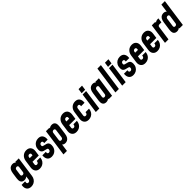

<svg xmlns="http://www.w3.org/2000/svg" viewBox="501 -2717 4867 4867"><g transform="rotate(-45 2935.0 -283.5)"><path d="M154 183Q73 183 33.5 132Q-6 81 5 -2L8 -24H133L129 8Q126.5 29.5 136.8 43.8Q147 58 171.5 58Q195 58 210.5 44.2Q226 30.5 229 8L242.5 -93Q203.5 -57 145 -57Q112.5 -57 84 -71.5Q55.5 -86 41.2 -123.8Q27 -161.5 37 -232L59 -388Q69 -458.5 93.8 -496.5Q118.5 -534.5 150.8 -548.8Q183 -563 215 -563Q274 -563 303.5 -526.5L307 -550H432L355 0Q347.5 55 319.8 96.2Q292 137.5 249.2 160.2Q206.5 183 154 183ZM204.5 -182Q229.5 -182 244.2 -196.2Q259 -210.5 262 -232L284 -388Q287 -410 276.2 -424Q265.5 -438 241.5 -438Q217 -438 202 -423.8Q187 -409.5 184 -388L162 -232Q159 -210 169.8 -196Q180.5 -182 204.5 -182Z M631 13Q551.5 13 511 -38Q470.5 -89 482 -172L511 -378Q522.5 -461.5 577.2 -512.2Q632 -563 712 -563Q791.5 -563 832 -512.2Q872.5 -461.5 861 -378L842 -243H617L606 -162Q603 -139.5 613.8 -125.8Q624.5 -112 648.5 -112Q673.5 -112 687.8 -126.5Q702 -141 705 -162L708 -182H833L832 -172Q826.5 -114.5 798.2 -73Q770 -31.5 726.5 -9.2Q683 13 631 13ZM694 -438Q671 -438 655.5 -424.2Q640 -410.5 637 -388L633 -358H733L737 -388Q740 -410.5 729 -424.2Q718 -438 694 -438Z M1058 13Q977 13 939 -38.2Q901 -89.5 909 -172L910 -182H1035L1032 -162Q1028.5 -137.5 1041.5 -124.8Q1054.5 -112 1075 -112Q1100 -112 1116.5 -129.2Q1133 -146.5 1133 -175.5Q1133 -199 1121.8 -206.5Q1110.5 -214 1090 -218Q1044.5 -227.5 1010 -238.5Q975.5 -249.5 956.2 -275Q937 -300.5 937 -353Q937 -416 963.5 -463.2Q990 -510.5 1035.8 -536.8Q1081.5 -563 1138.5 -563Q1220 -563 1257.8 -511.8Q1295.5 -460.5 1287 -378L1286 -368H1161L1164 -388Q1167 -408.5 1157.2 -423.2Q1147.5 -438 1122 -438Q1096.5 -438 1080.2 -421.5Q1064 -405 1064 -375.5Q1064 -352 1075.5 -344.5Q1087 -337 1107 -333Q1154 -324 1188.2 -312.5Q1222.5 -301 1241.2 -275.5Q1260 -250 1260 -198Q1260 -135 1233.5 -87.5Q1207 -40 1161.2 -13.5Q1115.5 13 1058 13Z M1304 180 1406 -550H1531L1527.5 -527Q1567.5 -563 1626 -563Q1658.5 -563 1686.5 -548.8Q1714.5 -534.5 1728.8 -496.5Q1743 -458.5 1733 -388L1702 -162Q1692.5 -91.5 1667.2 -53.8Q1642 -16 1609.5 -1.5Q1577 13 1545 13Q1487 13 1457.5 -23L1429 180ZM1520 -112Q1543.5 -112 1558.8 -125.8Q1574 -139.5 1577 -162L1608 -388Q1611 -410.5 1600 -424.2Q1589 -438 1565 -438Q1542 -438 1526.5 -424.2Q1511 -410.5 1508 -388L1477 -162Q1474 -139.5 1485 -125.8Q1496 -112 1520 -112Z M1945 13Q1865.5 13 1825 -38Q1784.5 -89 1796 -172L1825 -378Q1836.5 -461.5 1891.2 -512.2Q1946 -563 2026 -563Q2105.5 -563 2146 -512.2Q2186.5 -461.5 2175 -378L2156 -243H1931L1920 -162Q1917 -139.5 1927.8 -125.8Q1938.5 -112 1962.5 -112Q1987.5 -112 2001.8 -126.5Q2016 -141 2019 -162L2022 -182H2147L2146 -172Q2140.5 -114.5 2112.2 -73Q2084 -31.5 2040.5 -9.2Q1997 13 1945 13ZM2008 -438Q1985 -438 1969.5 -424.2Q1954 -410.5 1951 -388L1947 -358H2047L2051 -388Q2054 -410.5 2043 -424.2Q2032 -438 2008 -438Z M2582 -182 2581 -172Q2575.5 -114.5 2547.2 -73Q2519 -31.5 2475.5 -9.2Q2432 13 2380 13Q2300.5 13 2260 -38Q2219.5 -89 2231 -172L2260 -378Q2271.5 -461.5 2326.2 -512.2Q2381 -563 2461 -563Q2542 -563 2579.8 -511.8Q2617.5 -460.5 2609 -378L2608 -368H2483L2486 -388Q2489 -408.5 2479.2 -423.2Q2469.5 -438 2443 -438Q2420 -438 2404.5 -424.2Q2389 -410.5 2386 -388L2355 -162Q2352 -139.5 2362.8 -125.8Q2373.5 -112 2397.5 -112Q2422.5 -112 2436.8 -126.5Q2451 -141 2454 -162L2457 -182Z M2727 -590 2745 -720H2870L2852 -590ZM2644 0 2721 -550H2846L2769 0Z M3008 13Q2975.5 13 2947 -1.5Q2918.5 -16 2904.2 -53.8Q2890 -91.5 2900 -162L2932 -388Q2942 -458.5 2966.8 -496.5Q2991.5 -534.5 3023.8 -548.8Q3056 -563 3088 -563Q3146 -563 3176 -527.5L3179 -550H3304L3227 0H3102L3105 -22.5Q3066 13 3008 13ZM3067.5 -112Q3092.5 -112 3107.2 -126.2Q3122 -140.5 3125 -162L3157 -388Q3160 -410 3149 -424Q3138 -438 3114 -438Q3092 -438 3076.2 -424.8Q3060.5 -411.5 3057 -388L3025 -162Q3022 -140.5 3032.5 -126.2Q3043 -112 3067.5 -112Z M3346 0 3451 -750H3576L3471 0Z M3673 -590 3691 -720H3816L3798 -590ZM3590 0 3667 -550H3792L3715 0Z M3983 13Q3902 13 3864 -38.2Q3826 -89.5 3834 -172L3835 -182H3960L3957 -162Q3953.5 -137.5 3966.5 -124.8Q3979.5 -112 4000 -112Q4025 -112 4041.5 -129.2Q4058 -146.5 4058 -175.5Q4058 -199 4046.8 -206.5Q4035.5 -214 4015 -218Q3969.5 -227.5 3935 -238.5Q3900.5 -249.5 3881.2 -275Q3862 -300.5 3862 -353Q3862 -416 3888.5 -463.2Q3915 -510.5 3960.8 -536.8Q4006.5 -563 4063.5 -563Q4145 -563 4182.8 -511.8Q4220.5 -460.5 4212 -378L4211 -368H4086L4089 -388Q4092 -408.5 4082.2 -423.2Q4072.5 -438 4047 -438Q4021.5 -438 4005.2 -421.5Q3989 -405 3989 -375.5Q3989 -352 4000.5 -344.5Q4012 -337 4032 -333Q4079 -324 4113.2 -312.5Q4147.5 -301 4166.2 -275.5Q4185 -250 4185 -198Q4185 -135 4158.5 -87.5Q4132 -40 4086.2 -13.5Q4040.5 13 3983 13Z M4411 13Q4331.5 13 4291 -38Q4250.5 -89 4262 -172L4291 -378Q4302.5 -461.5 4357.2 -512.2Q4412 -563 4492 -563Q4571.5 -563 4612 -512.2Q4652.5 -461.5 4641 -378L4622 -243H4397L4386 -162Q4383 -139.5 4393.8 -125.8Q4404.5 -112 4428.5 -112Q4453.5 -112 4467.8 -126.5Q4482 -141 4485 -162L4488 -182H4613L4612 -172Q4606.5 -114.5 4578.2 -73Q4550 -31.5 4506.5 -9.2Q4463 13 4411 13ZM4474 -438Q4451 -438 4435.5 -424.2Q4420 -410.5 4417 -388L4413 -358H4513L4517 -388Q4520 -410.5 4509 -424.2Q4498 -438 4474 -438Z M4846 13Q4766.5 13 4726 -38Q4685.5 -89 4697 -172L4726 -378Q4737.5 -461.5 4792.2 -512.2Q4847 -563 4927 -563Q5006.5 -563 5047 -512.2Q5087.5 -461.5 5076 -378L5057 -243H4832L4821 -162Q4818 -139.5 4828.8 -125.8Q4839.5 -112 4863.5 -112Q4888.5 -112 4902.8 -126.5Q4917 -141 4920 -162L4923 -182H5048L5047 -172Q5041.5 -114.5 5013.2 -73Q4985 -31.5 4941.5 -9.2Q4898 13 4846 13ZM4909 -438Q4886 -438 4870.5 -424.2Q4855 -410.5 4852 -388L4848 -358H4948L4952 -388Q4955 -410.5 4944 -424.2Q4933 -438 4909 -438Z M5124 0 5201 -550H5326L5322 -521Q5361.5 -557 5420 -557H5445L5427 -432H5359Q5336 -432 5321 -421.2Q5306 -410.5 5303 -388L5249 0Z M5546 13Q5513.5 13 5485 -1.5Q5456.5 -16 5442.2 -53.8Q5428 -91.5 5438 -162L5470 -388Q5480 -458.5 5504.8 -496.5Q5529.5 -534.5 5561.8 -548.8Q5594 -563 5626 -563Q5684.5 -563 5714.5 -527L5745 -750H5870L5765 0H5640L5643 -22.5Q5604 13 5546 13ZM5605.5 -112Q5630.5 -112 5645.2 -126.2Q5660 -140.5 5663 -162L5695 -388Q5698 -410 5687 -424Q5676 -438 5652 -438Q5630 -438 5614.2 -424.8Q5598.5 -411.5 5595 -388L5563 -162Q5560 -140.5 5570.5 -126.2Q5581 -112 5605.5 -112Z"/></g></svg>

Font: Mohave
Style: Bold Italic
Weight: 700
Italic angle: -8°
Designer: Gumpita Rahayu
Foundry: Tokotype
Version: Version 2.003; ttfautohint (v1.8.3)